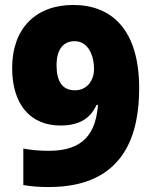

<svg xmlns="http://www.w3.org/2000/svg" viewBox="-20 -744 612 774"><path d="M541 -388C541 -626 429 -724 275 -724C125 -724 29 -630 29 -470C29 -322 103 -238 224 -238C302 -238 346 -269 369 -321H375C366 -208 318 -136 177 -136C140 -136 107 -139 74 -145V2C109 8 140 10 177 10C485 10 541 -207 541 -388ZM281 -578C334 -578 359 -523 359 -465C359 -420 331 -380 282 -380C229 -380 208 -419 208 -481C208 -546 236 -578 281 -578Z"/></svg>

Font: Noto Sans Sinhala UI Black
Style: Regular
Weight: 900
Designer: Jelle Bosma - Monotype Design Team
Foundry: Monotype Imaging Inc.
Version: Version 2.006